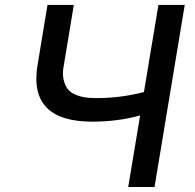

<svg xmlns="http://www.w3.org/2000/svg" viewBox="-20 -747 777 767"><path d="M169.7 -727.3H274.9L235.1 -487.2Q229 -457.4 233 -435Q236.9 -412.6 246.3 -397.4Q255.7 -382.1 273.4 -372.7Q291.2 -363.3 313.4 -359.2Q335.6 -355.1 364.7 -355.1Q462.4 -355.1 555 -379.3L612.9 -727.3H718L597.3 0H492.2L539.8 -285.9Q449.9 -261 349.4 -261Q92.3 -261 130 -487.2Z"/></svg>

Font: Karasuma Gothic
Style: Medium Italic
Weight: 500
Italic angle: 9.39998°
Designer: Rasmus Andersson / Ryoko Nishizuka
Foundry: Genbu
Version: Version 1.00